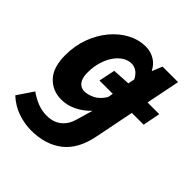

<svg xmlns="http://www.w3.org/2000/svg" viewBox="-198 -638 971 971"><g transform="rotate(45 287.0 -152.5)"><path d="M244.4 -220.6 262.6 -308.1 363.9 -314.1H578.6L560.3 -220.6ZM177.4 202.6Q134 202.6 86.1 187.2Q38.1 171.7 -3.8 133.5L53.8 48Q82 68.3 114.3 81.3Q146.6 94.2 181.4 94.2Q227.6 94.2 258.8 69.6Q289.9 45.1 302.4 0.2L327.9 -87.6Q295.2 -53.2 256.1 -34.4Q217 -15.6 175.8 -15.6Q113.2 -15.6 72.1 -58.8Q31.1 -102 31.1 -189.2Q31.1 -256.2 52.3 -313.9Q73.5 -371.6 110 -415.3Q146.5 -459 192.8 -483.5Q239.1 -508 290.2 -508Q324 -508 352.9 -490.7Q381.8 -473.3 396.2 -443H398.6L420.2 -496H531.2L433.5 -8.1Q412.4 99.5 346.2 151Q280 202.6 177.4 202.6ZM228.8 -127.6Q253.3 -127.6 282.1 -141.4Q311 -155.3 333.9 -191.5L364.8 -348.8Q352.2 -374.1 334.9 -385.3Q317.5 -396.5 299.6 -396.5Q274 -396.5 251.3 -382.1Q228.6 -367.7 211 -341.9Q193.4 -316.1 183.1 -281.6Q172.9 -247.2 172.9 -206.5Q172.9 -166.5 188.5 -147Q204 -127.6 228.8 -127.6Z"/></g></svg>

Font: Source Sans 3 VF
Style: Italic
Weight: 200
Italic angle: -11°
Designer: Paul D. Hunt
Foundry: Adobe Systems Incorporated
Version: Version 3.042;hotconv 1.0.118;makeotfexe 2.5.65603